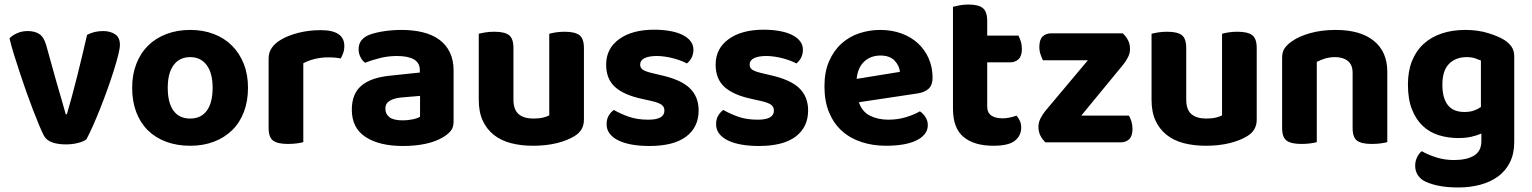

<svg xmlns="http://www.w3.org/2000/svg" viewBox="-20 -628 6757 847"><path d="M435 -491Q466 -491 487.5 -477Q509 -463 509 -430Q509 -415 501.5 -385Q494 -355 482 -317Q470 -279 454.5 -235.5Q439 -192 422.5 -150.5Q406 -109 390 -73Q374 -37 361 -13Q349 -4 324.5 2.5Q300 9 270 9Q235 9 210 0Q185 -9 174 -29Q165 -46 152.5 -76Q140 -106 125.5 -143.5Q111 -181 96 -223.5Q81 -266 67 -308.5Q53 -351 41 -389.5Q29 -428 22 -459Q34 -472 55.5 -481.5Q77 -491 102 -491Q134 -491 154 -477.5Q174 -464 184 -428L228 -270Q240 -228 252 -187.5Q264 -147 270 -124H275Q298 -202 321 -294Q344 -386 364 -474Q395 -491 435 -491Z M1074 -241Q1074 -182 1056 -134.5Q1038 -87 1004.5 -54Q971 -21 924 -3Q877 15 819 15Q761 15 713.5 -2.5Q666 -20 632.5 -53Q599 -86 581 -133.5Q563 -181 563 -241Q563 -299 581.5 -346.5Q600 -394 633.5 -427Q667 -460 714.5 -478Q762 -496 819 -496Q876 -496 923 -478Q970 -460 1003.5 -426.5Q1037 -393 1055.5 -346Q1074 -299 1074 -241ZM819 -376Q772 -376 746 -341Q720 -306 720 -241Q720 -174 745.5 -139.5Q771 -105 819 -105Q867 -105 892.5 -140Q918 -175 918 -241Q918 -305 892 -340.5Q866 -376 819 -376Z M1318 -1Q1308 2 1290 4.5Q1272 7 1250 7Q1205 7 1185 -7.5Q1165 -22 1165 -64V-369Q1165 -397 1179 -417Q1193 -437 1218 -452Q1251 -472 1297.5 -483.5Q1344 -495 1395 -495Q1499 -495 1499 -425Q1499 -408 1494 -394Q1489 -380 1483 -370Q1460 -375 1427 -375Q1398 -375 1369 -368Q1340 -361 1318 -349Z M1757 -97Q1779 -97 1800.5 -101.5Q1822 -106 1833 -113V-205L1751 -198Q1719 -195 1699.5 -183.5Q1680 -172 1680 -149Q1680 -125 1698 -111Q1716 -97 1757 -97ZM1751 -496Q1803 -496 1845.5 -485.5Q1888 -475 1918 -453Q1948 -431 1964.5 -397Q1981 -363 1981 -317V-91Q1981 -65 1967.5 -49.5Q1954 -34 1935 -23Q1904 -4 1859 6Q1814 16 1757 16Q1654 16 1593 -23.5Q1532 -63 1532 -144Q1532 -213 1573 -249Q1614 -285 1699 -294L1832 -308V-319Q1832 -351 1806 -366Q1780 -381 1731 -381Q1693 -381 1656.5 -372Q1620 -363 1591 -351Q1579 -359 1570.5 -375.5Q1562 -392 1562 -411Q1562 -455 1608 -474Q1637 -485 1675.5 -490.5Q1714 -496 1751 -496Z M2556 -100Q2556 -53 2515 -28Q2483 -8 2436 3.5Q2389 15 2332 15Q2278 15 2234 3.5Q2190 -8 2158.5 -33Q2127 -58 2109.5 -96Q2092 -134 2092 -188V-479Q2103 -482 2121 -485Q2139 -488 2161 -488Q2206 -488 2225.5 -473Q2245 -458 2245 -416V-189Q2245 -144 2268 -124.5Q2291 -105 2333 -105Q2359 -105 2376.5 -109.5Q2394 -114 2403 -119V-479Q2413 -482 2431 -485Q2449 -488 2471 -488Q2516 -488 2536 -473Q2556 -458 2556 -416V-100Z M3062 -141Q3062 -67 3007 -25.5Q2952 16 2845 16Q2803 16 2768.5 10Q2734 4 2709 -8Q2684 -20 2670 -38Q2656 -56 2656 -80Q2656 -102 2665 -117.5Q2674 -133 2688 -143Q2717 -126 2754 -113Q2791 -100 2840 -100Q2911 -100 2911 -140Q2911 -157 2898.5 -166Q2886 -175 2856 -182L2816 -191Q2734 -208 2694 -243.5Q2654 -279 2654 -343Q2654 -414 2711.5 -455.5Q2769 -497 2866 -497Q2902 -497 2934 -491.5Q2966 -486 2989 -475Q3012 -464 3025.5 -447.5Q3039 -431 3039 -409Q3039 -389 3031 -373.5Q3023 -358 3010 -348Q3002 -353 2986.5 -359Q2971 -365 2953 -370Q2935 -375 2915 -378Q2895 -381 2878 -381Q2843 -381 2823.5 -371.5Q2804 -362 2804 -343Q2804 -329 2815 -321Q2826 -313 2855 -306L2893 -297Q2984 -277 3023 -239Q3062 -201 3062 -141Z M3545 -141Q3545 -67 3490 -25.5Q3435 16 3328 16Q3286 16 3251.5 10Q3217 4 3192 -8Q3167 -20 3153 -38Q3139 -56 3139 -80Q3139 -102 3148 -117.5Q3157 -133 3171 -143Q3200 -126 3237 -113Q3274 -100 3323 -100Q3394 -100 3394 -140Q3394 -157 3381.5 -166Q3369 -175 3339 -182L3299 -191Q3217 -208 3177 -243.5Q3137 -279 3137 -343Q3137 -414 3194.5 -455.5Q3252 -497 3349 -497Q3385 -497 3417 -491.5Q3449 -486 3472 -475Q3495 -464 3508.5 -447.5Q3522 -431 3522 -409Q3522 -389 3514 -373.5Q3506 -358 3493 -348Q3485 -353 3469.5 -359Q3454 -365 3436 -370Q3418 -375 3398 -378Q3378 -381 3361 -381Q3326 -381 3306.5 -371.5Q3287 -362 3287 -343Q3287 -329 3298 -321Q3309 -313 3338 -306L3376 -297Q3467 -277 3506 -239Q3545 -201 3545 -141Z M3769 -177Q3783 -135 3818 -117.5Q3853 -100 3899 -100Q3941 -100 3978 -111.5Q4015 -123 4038 -137Q4053 -127 4063 -111Q4073 -95 4073 -76Q4073 -53 4059 -36Q4045 -19 4020.5 -7.5Q3996 4 3962.5 9.5Q3929 15 3889 15Q3830 15 3780 -1.5Q3730 -18 3694 -50.5Q3658 -83 3637.5 -132Q3617 -181 3617 -247Q3617 -311 3637.5 -358Q3658 -405 3692.5 -436Q3727 -467 3771.5 -481.5Q3816 -496 3863 -496Q3914 -496 3956.5 -480.5Q3999 -465 4029.5 -437Q4060 -409 4077 -370Q4094 -331 4094 -285Q4094 -253 4077 -237Q4060 -221 4029 -216ZM3864 -383Q3821 -383 3792.5 -356.5Q3764 -330 3759 -280L3950 -311Q3948 -337 3927 -360Q3906 -383 3864 -383Z M4335 -159Q4335 -131 4353 -118.5Q4371 -106 4403 -106Q4418 -106 4435 -109.5Q4452 -113 4464 -118Q4473 -108 4479 -95Q4485 -82 4485 -65Q4485 -30 4457.5 -7.5Q4430 15 4362 15Q4278 15 4231 -23.5Q4184 -62 4184 -149V-598Q4195 -601 4213 -604.5Q4231 -608 4252 -608Q4296 -608 4315.5 -592.5Q4335 -577 4335 -536V-471H4473Q4478 -461 4483 -445.5Q4488 -430 4488 -413Q4488 -381 4473.5 -367Q4459 -353 4436 -353H4335V-159Z M4592 0Q4578 -13 4569.5 -30Q4561 -47 4561 -68Q4561 -87 4569.5 -104.5Q4578 -122 4591 -138L4779 -362H4581Q4576 -372 4570.5 -387.5Q4565 -403 4565 -421Q4565 -453 4579.5 -467Q4594 -481 4617 -481H4933Q4947 -468 4956 -451Q4965 -434 4965 -412Q4965 -394 4956.5 -376.5Q4948 -359 4935 -343L4750 -118H4960Q4966 -109 4971 -93Q4976 -77 4976 -60Q4976 -28 4961.5 -14Q4947 0 4924 0H4592Z M5524 -100Q5524 -53 5483 -28Q5451 -8 5404 3.5Q5357 15 5300 15Q5246 15 5202 3.5Q5158 -8 5126.5 -33Q5095 -58 5077.5 -96Q5060 -134 5060 -188V-479Q5071 -482 5089 -485Q5107 -488 5129 -488Q5174 -488 5193.5 -473Q5213 -458 5213 -416V-189Q5213 -144 5236 -124.5Q5259 -105 5301 -105Q5327 -105 5344.5 -109.5Q5362 -114 5371 -119V-479Q5381 -482 5399 -485Q5417 -488 5439 -488Q5484 -488 5504 -473Q5524 -458 5524 -416V-100Z M5947 -307Q5947 -342 5926 -359Q5905 -376 5870 -376Q5846 -376 5826 -370Q5806 -364 5789 -355V-1Q5779 2 5761 4.5Q5743 7 5721 7Q5676 7 5656 -7.5Q5636 -22 5636 -64V-373Q5636 -399 5647 -415Q5658 -431 5678 -445Q5710 -468 5760.5 -482Q5811 -496 5872 -496Q5981 -496 6040.5 -448Q6100 -400 6100 -311V-1Q6089 2 6071 4.5Q6053 7 6031 7Q5986 7 5966.5 -7.5Q5947 -22 5947 -64V-307Z M6515 -39Q6495 -30 6470 -24.5Q6445 -19 6413 -19Q6368 -19 6327.5 -31.5Q6287 -44 6257 -72Q6227 -100 6209 -145Q6191 -190 6191 -255Q6191 -314 6209 -359Q6227 -404 6260.5 -434.5Q6294 -465 6340.5 -480.5Q6387 -496 6444 -496Q6500 -496 6546.5 -481.5Q6593 -467 6619 -450Q6638 -437 6649 -420.5Q6660 -404 6660 -379V-2Q6660 50 6641 88Q6622 126 6588.5 150.5Q6555 175 6510 187Q6465 199 6413 199Q6359 199 6319.5 190Q6280 181 6257 167Q6223 143 6223 103Q6223 82 6232 64.5Q6241 47 6252 39Q6280 55 6316.5 66.5Q6353 78 6394 78Q6450 78 6482.5 58.5Q6515 39 6515 -6ZM6440 -134Q6464 -134 6481.5 -140Q6499 -146 6513 -156V-361Q6501 -366 6486.5 -371Q6472 -376 6450 -376Q6402 -376 6372.5 -346.5Q6343 -317 6343 -254Q6343 -220 6350.5 -197Q6358 -174 6371 -160Q6384 -146 6401.5 -140Q6419 -134 6440 -134Z"/></svg>

Font: Baloo Chettan 2
Style: Bold
Weight: 700
Designer: Maithili Shingre, Unnati Kotecha and Ek Type
Foundry: Ek Type
Version: Version 1.640;hotconv 1.0.111;makeotfexe 2.5.65597; ttfautoh